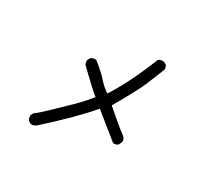

<svg xmlns="http://www.w3.org/2000/svg" viewBox="-152 -951 1304 1218"><g transform="rotate(30 500.0 -342.0)"><path d="M201 41Q164 36 164 -2V-8L174 -27Q207 -51 251.5 -94.5Q296 -138 331 -171Q366 -204 400.5 -240Q435 -276 464 -313Q429 -339 310 -454Q300 -466 300 -483V-489L310 -509Q324 -520 342 -520L351 -519Q415 -468 446.5 -432Q478 -396 517 -370Q602 -500 688 -715Q702 -725 720 -725H726L745 -715Q756 -703 756 -685Q756 -681 702 -550Q675 -485 579 -319Q681 -229 741 -185Q753 -172 753 -155Q753 -148 741 -126Q730 -116 712 -116H706L524 -263Q415 -135 231 29Q217 39 201 41Z"/></g></svg>

Font: Xiaolai SC
Style: Regular
Weight: 400
Designer: Nozomi Seto 瀬戸のぞみ
Version: Version 3.11;December 4, 2020;FontCreator 13.0.0.2613 64-bit